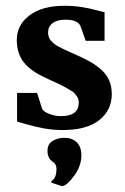

<svg xmlns="http://www.w3.org/2000/svg" viewBox="-20 -441 430 663"><path d="M39 -21V-120H108L126 -64Q131 -55 150.5 -47.5Q170 -40 191 -40Q252 -40 252 -87Q252 -93 250.5 -98.5Q249 -104 245 -109Q241 -114 237.5 -118.5Q234 -123 226 -127.5Q218 -132 212.5 -135.5Q207 -139 196.5 -144.5Q186 -150 179 -153Q172 -156 159 -162Q146 -168 138 -172Q87 -195 62.5 -225.5Q38 -256 38 -303Q38 -355 82 -388Q126 -421 202 -421Q235 -421 263 -416.5Q291 -412 312.5 -406Q334 -400 341 -399V-300H276L257 -353Q246 -373 206 -373Q177 -373 161.5 -361Q146 -349 146 -329Q146 -321 148.5 -313.5Q151 -306 156.5 -300Q162 -294 167.5 -289.5Q173 -285 183.5 -279.5Q194 -274 200 -271Q206 -268 220 -262Q234 -256 240 -253Q269 -240 287.5 -230Q306 -220 326 -203.5Q346 -187 356 -165.5Q366 -144 366 -116Q366 -61 323 -26.5Q280 8 197 8Q163 8 132.5 2.5Q102 -3 71 -12Q40 -21 39 -21ZM261 95Q261 132 236.5 165.5Q212 199 195 202L158 190L157 184Q175 176 175 141Q175 125 160 116Q144 104 144 80Q144 56 162 45.5Q180 35 200 35H203Q229 35 245 50.5Q261 66 261 95Z"/></svg>

Font: Aikya
Style: Bold
Weight: 700
Designer: Neelakash Kshetrimayum (Latin subset based on Merriweather by Eben Sorkin)
Foundry: Brand New Type
Version: Version 1.00 b005